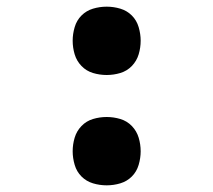

<svg xmlns="http://www.w3.org/2000/svg" viewBox="-20 -548 640 576"><path d="M300 8Q279 8 259 2Q239 -4 224.5 -18.5Q210 -33 204 -53.5Q198 -74 198 -94Q198 -115 204 -135Q210 -155 224.5 -170Q239 -185 259 -191Q279 -197 300 -197Q321 -197 341 -191Q361 -185 375.5 -170Q390 -155 396 -135Q402 -115 402 -94Q402 -74 396 -53.5Q390 -33 375.5 -18.5Q361 -4 341 2Q321 8 300 8ZM300 -323Q279 -323 259 -329Q239 -335 224.5 -350Q210 -365 204 -385Q198 -405 198 -426Q198 -446 204 -466.5Q210 -487 224.5 -501.5Q239 -516 259 -522Q279 -528 300 -528Q321 -528 341 -522Q361 -516 375.5 -501.5Q390 -487 396 -466.5Q402 -446 402 -426Q402 -405 396 -385Q390 -365 375.5 -350Q361 -335 341 -329Q321 -323 300 -323Z"/></svg>

Font: Iosevka Extrabold Extended
Style: Regular
Weight: 800
Width: 7
Monospace: yes
Designer: Belleve Invis
Foundry: Belleve Invis
Version: Version 32.5.0; ttfautohint (v1.8.4)